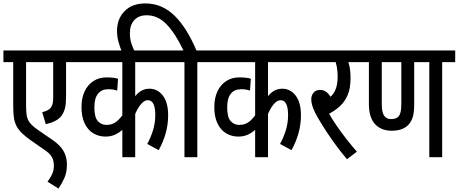

<svg xmlns="http://www.w3.org/2000/svg" viewBox="-20 -916 2673 1119"><path d="M432 -554H365V-354Q365 -311 359 -286.5Q353 -262 339 -242Q326 -224 303 -212Q280 -200 247 -192L226 -262Q242 -266 254.5 -272Q267 -278 274 -286Q283 -297 286.5 -310.5Q290 -324 290 -349V-554H132V-304Q132 -275 134 -254.5Q136 -234 143 -218.5Q150 -203 164 -189Q178 -175 201 -159L288 -99Q318 -78 336 -56Q354 -34 362 -9.5Q370 15 370 44Q370 87 356.5 118.5Q343 150 321 183L257 143Q273 122 283.5 99.5Q294 77 294 49Q294 33 290 18Q286 3 275 -11.5Q264 -26 243 -40L154 -102Q129 -120 109 -139Q89 -158 78 -178Q66 -201 61.5 -227Q57 -253 57 -302V-554H0V-622H432Z M1003 -554H768V-316L745 -322Q771 -365 795.5 -382Q820 -399 851 -399Q898 -399 929 -359Q960 -319 960 -244Q960 -190 945.5 -139Q931 -88 905 -41L838 -77Q859 -115 872 -157.5Q885 -200 885 -246Q885 -287 874.5 -309.5Q864 -332 841 -332Q820 -332 799 -306Q778 -280 761 -234L768 -278V0H693V-212L723 -190Q707 -171 688 -155Q669 -139 646.5 -129.5Q624 -120 594 -120Q556 -120 524 -139Q492 -158 473.5 -196.5Q455 -235 455 -292Q455 -345 473.5 -384Q492 -423 525 -444Q558 -465 601 -465Q621 -465 638.5 -463Q656 -461 668 -457L663 -388Q652 -392 638.5 -394Q625 -396 610 -396Q572 -396 551 -369.5Q530 -343 530 -291Q530 -233 550 -210.5Q570 -188 601 -188Q636 -188 660.5 -208.5Q685 -229 714 -273L693 -226V-554H420V-622H1003Z M1055 -554H991V-622H1049Q1004 -718 952.5 -772.5Q901 -827 835 -827Q788 -827 762.5 -798.5Q737 -770 737 -724Q737 -688 746 -662Q755 -636 765 -615H690Q680 -639 671 -670.5Q662 -702 662 -736Q662 -806 706 -851Q750 -896 827 -896Q878 -896 921 -877Q964 -858 1000 -822Q1036 -786 1067 -735.5Q1098 -685 1125 -622H1206V-554H1130V0H1055Z M1777 -554H1542V-316L1519 -322Q1545 -365 1569.5 -382Q1594 -399 1625 -399Q1672 -399 1703 -359Q1734 -319 1734 -244Q1734 -190 1719.5 -139Q1705 -88 1679 -41L1612 -77Q1633 -115 1646 -157.5Q1659 -200 1659 -246Q1659 -287 1648.5 -309.5Q1638 -332 1615 -332Q1594 -332 1573 -306Q1552 -280 1535 -234L1542 -278V0H1467V-212L1497 -190Q1481 -171 1462 -155Q1443 -139 1420.5 -129.5Q1398 -120 1368 -120Q1330 -120 1298 -139Q1266 -158 1247.5 -196.5Q1229 -235 1229 -292Q1229 -345 1247.5 -384Q1266 -423 1299 -444Q1332 -465 1375 -465Q1395 -465 1412.5 -463Q1430 -461 1442 -457L1437 -388Q1426 -392 1412.5 -394Q1399 -396 1384 -396Q1346 -396 1325 -369.5Q1304 -343 1304 -291Q1304 -233 1324 -210.5Q1344 -188 1375 -188Q1410 -188 1434.5 -208.5Q1459 -229 1488 -273L1467 -226V-554H1194V-622H1777Z M1990 -554 2005 -567Q2013 -551 2018 -524Q2023 -497 2023 -460Q2023 -403 2007 -364Q1991 -325 1962.5 -298.5Q1934 -272 1896 -252L1894 -260Q1914 -224 1941.5 -184Q1969 -144 1999.5 -105Q2030 -66 2060 -32L2002 12Q1960 -38 1923 -90Q1886 -142 1858.5 -186.5Q1831 -231 1818 -256Q1804 -285 1799 -303.5Q1794 -322 1794 -338Q1794 -358 1806.5 -375Q1819 -392 1847 -392Q1875 -392 1895.5 -367Q1916 -342 1932 -299L1880 -334Q1916 -353 1932 -386Q1948 -419 1948 -469Q1948 -498 1943 -526.5Q1938 -555 1930 -566L1959 -554H1765V-622H2085V-554Z M2557 -554V0H2482V-554H2394V-305Q2394 -276 2390.5 -255Q2387 -234 2380.5 -219.5Q2374 -205 2364 -193Q2348 -174 2323 -164Q2298 -154 2263 -154Q2228 -154 2201.5 -166.5Q2175 -179 2158 -202Q2145 -220 2137.5 -246.5Q2130 -273 2130 -314V-554H2073V-622H2633V-554ZM2261 -222Q2294 -222 2307 -243Q2312 -251 2315.5 -266.5Q2319 -282 2319 -317V-554H2205V-312Q2205 -289 2207.5 -274Q2210 -259 2215 -248Q2221 -236 2232 -229Q2243 -222 2261 -222Z"/></svg>

Font: Noto Sans ExtraCondensed
Style: Regular
Weight: 400
Width: 2
Designer: Monotype Design Team
Foundry: Monotype Imaging Inc.
Version: Version 2.013